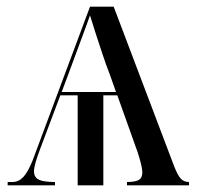

<svg xmlns="http://www.w3.org/2000/svg" viewBox="-20 -556 591 576"><path d="M3 0V-10H18Q36 -10 50 -25Q64 -40 78 -75L250 -536H321L501 -61Q512 -32 521.5 -21Q531 -10 547 -10V0H361V-10Q385 -10 396 -16Q407 -22 407 -39Q407 -48 403 -64.5Q399 -81 393 -99L332 -270H290V0H213V-270H161L100 -108Q91 -84 86.5 -68Q82 -52 82 -42Q82 -24 96.5 -17Q111 -10 145 -10V0ZM165 -280H328L310 -331Q299 -359 287.5 -393.5Q276 -428 266 -459Q256 -490 250 -510Q241 -484 223 -436Q205 -388 186 -336Z"/></svg>

Font: Noto Serif Display SemiCondensed
Style: Regular
Weight: 400
Width: 4
Designer: Monotype Design Team
Foundry: Monotype Imaging Inc.
Version: Version 2.009